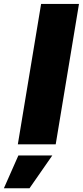

<svg xmlns="http://www.w3.org/2000/svg" viewBox="-89 -748 429 995"><path d="M320.3 -727.5 199.7 0H3.4L124 -727.5ZM-68.8 227.5 6.3 57.6H182.1L64 227.5Z"/></svg>

Font: Inter 17pt Black
Style: Italic
Weight: 900
Italic angle: -9.3988°
Version: Version 4.001;git-66647c0bb